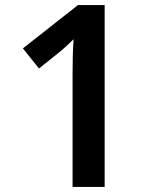

<svg xmlns="http://www.w3.org/2000/svg" viewBox="-20 -734 612 754"><path d="M391 0V-714H286L70 -544L133 -465L213 -529C235 -547 256 -567 269 -580C266 -539 265 -488 265 -446V0Z"/></svg>

Font: Noto Sans Tai Tham SemiBold
Style: Regular
Weight: 600
Designer: Monotype Design Team 2013. Revised by David WIlliams 2020
Foundry: Monotype Imaging Inc.
Version: Version 2.002